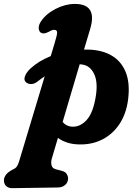

<svg xmlns="http://www.w3.org/2000/svg" viewBox="-112 -740 718 1001"><path d="M83 -314.5Q66.5 -301.5 49.2 -301.8Q32 -302 21.5 -313Q11 -324.5 18.8 -344.2Q26.5 -364 47 -383Q90 -422.5 152.5 -447.5L172.5 -514Q185.5 -556 185.8 -570.2Q186 -584.5 170 -584.5Q163 -584.5 155.8 -581.2Q148.5 -578 138.5 -572.5Q115 -560.5 101 -569.5Q90.5 -577 89.8 -593.2Q89 -609.5 102 -629Q128 -668 178.2 -693.8Q228.5 -719.5 278.5 -719.5Q396.5 -719.5 358.5 -590.5L326 -481.5Q334 -481.5 342 -481.5Q416 -481 468 -451.5Q520 -422 543.5 -363.8Q567 -305.5 555.5 -218.5Q545.5 -145 510.5 -92.8Q475.5 -40.5 422.2 -13.2Q369 14 304.5 13Q269 13 240 3.8Q211 -5.5 190 -21L157.5 89Q153 106 156.8 122Q160.5 138 180.5 143L208 150Q228 155 235.2 166.2Q242.5 177.5 243 189.5Q243 211 227.8 224.2Q212.5 237.5 189 237.5L-49.5 241Q-65.5 241.5 -78.5 231.2Q-91.5 221 -91.5 199Q-91.5 186.5 -81.8 172.2Q-72 158 -46 144Q-30 137.5 -23.2 126.5Q-16.5 115.5 -12 100L121 -342Q102 -329.5 83 -314.5ZM263.5 -79.5Q306.5 -77.5 340.5 -115.2Q374.5 -153 388 -241.5Q399 -314 378 -356Q357 -398 317 -403.5Q310.5 -404.5 303.5 -405L214.5 -104Q234 -81 263.5 -79.5Z"/></svg>

Font: Fraunces 9pt SuperSoft
Style: Bold Italic
Weight: 700
Italic angle: -16°
Version: Version 1.000;[b76b70a41]